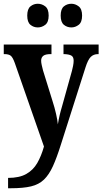

<svg xmlns="http://www.w3.org/2000/svg" viewBox="-20 -773 545 1022"><path d="M23 174Q83 174 120 153Q157 132 178.5 94.5Q200 57 214 7L59 -437Q48 -468 37 -476.5Q26 -485 4 -485H0V-536H254V-485H250Q222 -485 210.5 -476Q199 -467 199 -450Q199 -440 202 -427Q205 -414 209 -398L259 -237Q271 -200 278.5 -166.5Q286 -133 288 -111Q292 -136 297.5 -159.5Q303 -183 310 -206L363 -396Q366 -407 369 -422.5Q372 -438 372 -450Q372 -470 360 -477Q348 -484 322 -485H318V-536H505V-485H502Q478 -485 463 -470Q448 -455 435 -414L304 -3Q282 67 261.5 112Q241 157 214 183Q187 209 145.5 219Q104 229 38 229H23ZM360 -627Q337 -627 320 -641Q303 -655 303 -690Q303 -725 320 -739Q337 -753 360 -753Q381 -753 399 -739Q417 -725 417 -690Q417 -655 399 -641Q381 -627 360 -627ZM181 -627Q159 -627 142 -641Q125 -655 125 -690Q125 -725 142 -739Q159 -753 181 -753Q203 -753 221 -739Q239 -725 239 -690Q239 -655 221 -641Q203 -627 181 -627Z"/></svg>

Font: Noto Serif Khmer Condensed
Style: Bold
Weight: 700
Width: 3
Designer: Danh Hong and the Monotype Design Team
Foundry: Monotype Imaging Inc.
Version: Version 2.004; ttfautohint (v1.8.4.7-5d5b)